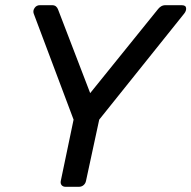

<svg xmlns="http://www.w3.org/2000/svg" viewBox="-20 -720 737 740"><path d="M233 0Q222.8 0 217.5 -6.4Q212.3 -12.7 214.3 -22.9L263.6 -258.9L110 -667.4Q106 -678.6 113.3 -689.3Q120.6 -700 133.6 -700H180.7Q190.2 -700 195.7 -695.3Q201.3 -690.6 203.9 -683.1L327.6 -361.1L587.6 -683.1Q593 -690.6 600.5 -695.3Q608.1 -700 617.5 -700H679.8Q696.2 -700 697.3 -689Q698.4 -678 689.7 -667.4L362.4 -258.9L311.5 -22.9Q309.5 -12.7 302 -6.4Q294.6 0 283.6 0Z"/></svg>

Font: Rubik Light
Style: Italic
Weight: 300
Italic angle: -12°
Designer: Hubert and Fischer
Foundry: Hubert and Fischer
Version: Version 2.300;gftools[0.9.30]